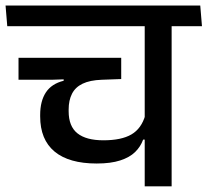

<svg xmlns="http://www.w3.org/2000/svg" viewBox="-40 -654 730 674"><path d="M562.5 -587.5H468V0H562.5ZM421.5 -562H669L663 -634.5H415.5ZM-14.5 -562H618.5L612.5 -634.5H-20.5ZM385.5 -451H25V-374H141L214.5 -376.5H385.5ZM299.5 -80Q349 -80 382 -90.8Q415 -101.5 434.2 -120.2Q453.5 -139 462.5 -164H472L470 -249.5Q456.5 -202.5 421.2 -182Q386 -161.5 323 -161.5Q262.5 -161.5 231.8 -186Q201 -210.5 201 -263.5V-269.5Q201 -302 212.8 -325Q224.5 -348 250 -360.2Q275.5 -372.5 317 -374L385.5 -376.5V-396.5H183.5V-370.5Q141 -360 121 -329.5Q101 -299 101 -250.5V-245.5Q101 -164 151.5 -122Q202 -80 299.5 -80Z"/></svg>

Font: Anek Devanagari Medium
Style: Regular
Weight: 500
Designer: Kailash Malviya (Devanagari) & Yesha Goshar (Latin)
Foundry: Ek Type
Version: Version 1.003